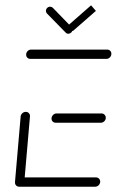

<svg xmlns="http://www.w3.org/2000/svg" viewBox="-20 -706 441 726"><path d="M36.7 -18.1 58.1 -265.6Q58.9 -273 64.6 -278Q70.4 -283 77.4 -283Q84.8 -283 89.4 -277.8Q94.1 -272.6 93.3 -265.6L71.9 -18.1ZM358.9 -19.3Q358.9 -11.5 353.1 -5.7Q347.4 0 340 0H52.6Q45.9 0 41.3 -4.4Q36.7 -8.9 36.7 -15.9Q36.7 -23.7 42.2 -29.4Q47.8 -35.2 55.6 -35.2H342.6Q349.6 -35.2 354.3 -30.6Q358.9 -25.9 358.9 -19.3ZM174.8 -257.4Q174.8 -265.2 180.4 -271.1Q185.9 -277 193.7 -277H364.1Q370.7 -277 375.4 -272.2Q380 -267.4 380 -260.7Q380 -253 374.3 -247.4Q368.5 -241.9 361.1 -241.9H190.7Q184.1 -241.9 179.4 -246.3Q174.8 -250.7 174.8 -257.4ZM78.9 -499.3Q78.9 -507 84.4 -512.8Q90 -518.5 97.8 -518.5H385.2Q391.9 -518.5 396.5 -514.1Q401.1 -509.6 401.1 -503Q401.1 -494.8 395.6 -489.1Q390 -483.3 382.2 -483.3H94.8Q88.1 -483.3 83.5 -487.8Q78.9 -492.2 78.9 -499.3ZM153.7 -665.2Q153.7 -671.5 158.5 -676.1Q163.3 -680.7 169.6 -680.7Q174.8 -680.7 179.6 -676.7L250.4 -603.7Q254.1 -600 254.1 -594.4Q254.1 -587.8 249.3 -583.1Q244.4 -578.5 237.8 -578.5Q231.9 -578.5 228.5 -582.6L157 -655.6Q153.7 -659.6 153.7 -665.2ZM342.6 -664.8 259.6 -592.2Q255.6 -588.1 249.3 -588.1Q243.3 -588.1 239.6 -592Q235.9 -595.9 235.9 -601.5Q235.9 -608.5 241.5 -613.3L324.4 -685.9Z"/></svg>

Font: 26F Galaxy Sans Light
Style: Italic
Weight: 300
Italic angle: -5°
Designer: C₂₉H₂₅N₃O₅
Version: Version 1.200